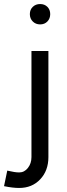

<svg xmlns="http://www.w3.org/2000/svg" viewBox="-76 -717 331 952"><path d="M19 138Q45 138 62.5 115.5Q80 93 80 62V-464H164V62Q164 129 123.5 172Q83 215 19 215Q-13 215 -56 206L-40 129Q-2 138 19 138ZM173 -647Q173 -625 159 -610.5Q145 -596 123 -596Q101 -596 86.5 -610.5Q72 -625 72 -647Q72 -669 86.5 -683Q101 -697 123 -697Q145 -697 159 -683Q173 -669 173 -647Z"/></svg>

Font: SUITE Medium
Style: Regular
Weight: 500
Designer: Sun
Foundry: Sun
Version: Version 2.040